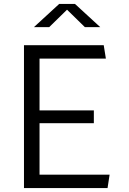

<svg xmlns="http://www.w3.org/2000/svg" viewBox="-20 -961 660 981"><path d="M102.5 0H529.5L540 -68.5H182V-331.5H459.5V-397H182V-661.5H521L510 -730H102.5ZM153.5 -822.5H231.5L322.5 -911.5L413.5 -822.5H492L363 -941H282.5Z"/></svg>

Font: Monaspace Krypton Light
Style: Regular
Weight: 300
Designer: Riley Cran & the Lettermatic Team
Foundry: Lettermatic
Version: Version 1.101 (Monaspace Krypton)